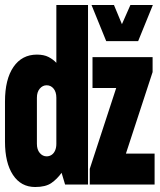

<svg xmlns="http://www.w3.org/2000/svg" viewBox="-20 -740 640 770"><path d="M121 10Q64 10 32 -38.5Q0 -87 0 -172V-333Q0 -422 34 -471.5Q68 -521 128 -521Q156 -521 174.5 -511.5Q193 -502 206 -488V-720H333V0H241L227 -47Q209 -22 186 -6Q163 10 121 10ZM167 -113Q178 -113 187 -119Q196 -125 201 -136.5Q206 -148 206 -163V-348Q206 -371 195 -384.5Q184 -398 167 -398Q151 -398 139.5 -384.5Q128 -371 128 -348V-163Q128 -140 139.5 -126.5Q151 -113 167 -113ZM340 0V-63L446 -387H351V-511H592V-451L485 -124H600V0ZM406 -575 347 -720H437L469 -643L503 -720H593L534 -575Z"/></svg>

Font: Chivo Mono Black
Style: Regular
Weight: 900
Designer: Hector Gatti
Foundry: Omnibus-Type
Version: Version 1.008